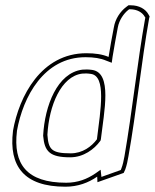

<svg xmlns="http://www.w3.org/2000/svg" viewBox="-20 -655 585 725"><path d="M29 -160C13 -28 70 50 227 50C274 50 314 35 347 12L348 33L447 -2L453 -15C459 -32 462 -48 465 -65C495 -233 514 -423 543 -585L545 -593L541 -600C530 -621 505 -635 474 -635H465L457 -629C434 -612 415 -583 410 -552C403 -515 396 -479 390 -440C367 -450 339 -454 306 -454C136 -454 52 -292 29 -161ZM44 -160V-161C67 -290 146 -439 303 -439C335 -439 360 -435 381 -426L402 -418L405 -440C411 -478 418 -514 425 -552C430 -579 447 -604 465 -618L468 -620H471C498 -620 518 -608 527 -591L529 -588L528 -585C499 -422 479 -232 450 -65C447 -49 444 -33 438 -18L436 -13L363 13L360 -14L340 0C309 21 274 35 230 35C80 35 29 -36 44 -160ZM143 -142C148 -83 168 -61 245 -61C296 -61 336 -92 358 -122L360 -125L361 -130C373 -234 405 -380 328 -391C314 -393 302 -393 291 -392C196 -380 149 -255 143 -144V-143ZM159 -146C165 -257 211 -367 290 -377C300 -378 310 -378 323 -376C382 -368 360 -241 346 -129C326 -102 292 -76 247 -76C174 -76 163 -91 159 -146Z"/></svg>

Font: Snowfall
Style: BlkOlObl
Weight: 900
Designer: Jasper
Foundry: Cannot Into Space Fonts
Version: Version 0.9